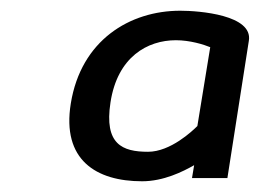

<svg xmlns="http://www.w3.org/2000/svg" viewBox="-20 -704 484 358"><path d="M112 -511C95 -406 159 -366 245 -366C285 -366 321 -384 342 -396L338 -372H404L444 -628C452 -676 352 -684 316 -684C222 -684 131 -629 112 -511ZM186 -513C199 -598 255 -629 308 -629C334 -629 360 -621 372 -616L348 -469C339 -460 298 -421 256 -421C208 -421 174 -435 186 -513Z"/></svg>

Font: Charger Sport
Style: DfBdObl
Weight: 400
Designer: Jasper
Foundry: Cannot Into Space Fonts
Version: Version 1.1